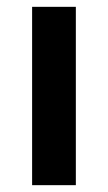

<svg xmlns="http://www.w3.org/2000/svg" viewBox="-20 -542 316 562"><path d="M74 0V-522H202V0Z"/></svg>

Font: IBM Plex Sans Thai SemiBold
Style: Regular
Weight: 600
Designer: Mike Abbink, Paul van der Laan, Pieter van Rosmalen, Ben Mitchell, Mark Frömberg
Foundry: Bold Monday
Version: Version 1.1